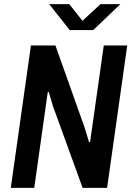

<svg xmlns="http://www.w3.org/2000/svg" viewBox="-20 -905 640 925"><path d="M32 0 129 -686H247L385 -298L409 -221H414L480 -686H593L496 0H378L235 -394L215 -462L210 -461L145 0ZM316 -760 217 -885H314L392 -786H357L464 -885H560L429 -760Z"/></svg>

Font: Chivo Mono Medium Medium
Style: Italic
Weight: 500
Italic angle: -8.05°
Monospace: yes
Version: Version 1.008